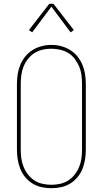

<svg xmlns="http://www.w3.org/2000/svg" viewBox="-20 -981 540 1009"><path d="M250 8Q224 8 198.5 2.5Q173 -3 151 -16.5Q129 -30 112.5 -50Q96 -70 86.5 -94Q77 -118 73 -143.5Q69 -169 69 -195V-540Q69 -566 73 -591.5Q77 -617 87 -641Q97 -665 113.5 -685Q130 -705 152 -718.5Q174 -732 199 -738.5Q224 -745 250 -745Q276 -745 301 -738.5Q326 -732 348 -718.5Q370 -705 386.5 -685Q403 -665 413 -641Q423 -617 427 -591.5Q431 -566 431 -540V-195Q431 -169 427 -143.5Q423 -118 413.5 -94Q404 -70 387.5 -50Q371 -30 349 -16.5Q327 -3 301.5 2.5Q276 8 250 8ZM250 -10Q273 -10 296 -15Q319 -20 338.5 -32.5Q358 -45 372.5 -63.5Q387 -82 396 -104Q405 -126 408 -149Q411 -172 411 -195V-540Q411 -563 408 -586.5Q405 -610 396 -631.5Q387 -653 372.5 -672Q358 -691 338 -703Q318 -715 294.5 -720Q271 -725 248 -725Q225 -725 202 -719.5Q179 -714 160 -701.5Q141 -689 126.5 -670.5Q112 -652 103.5 -630.5Q95 -609 92 -586Q89 -563 89 -540V-195Q89 -172 92 -149Q95 -126 104 -104Q113 -82 127.5 -63.5Q142 -45 161.5 -32.5Q181 -20 204 -15Q227 -10 250 -10ZM351 -811 250 -946 245 -939 149 -811 132 -823 239 -961H261L368 -823Z"/></svg>

Font: Iosevka Slab Thin
Style: Regular
Weight: 100
Monospace: yes
Designer: Belleve Invis
Foundry: Belleve Invis
Version: Version 11.1.0; ttfautohint (v1.8.3)